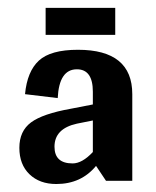

<svg xmlns="http://www.w3.org/2000/svg" viewBox="-20 -453 392 481"><path d="M268.7 -433.3H94.3V-365.7H268.7ZM220.6 -37.4 245.6 0H311.4V-217.1Q311.4 -328.3 175.3 -328.3Q106.8 -328.3 77.4 -301.2Q48 -274 42.7 -217.1L124.6 -207.3Q128.1 -279.4 172.6 -279.4Q212.6 -279.4 212.6 -223.3V-191.3L157.5 -180.6Q87.2 -168.1 57.8 -146.4Q28.5 -124.6 28.5 -82.7Q28.5 -40.9 53.8 -16.5Q79.2 8 121 8Q183.3 8 220.6 -37.4ZM116.5 -85.4Q116.5 -130.8 172.6 -143.2L212.6 -151.2V-72.1Q185.9 -43.6 161.9 -43.6Q116.5 -43.6 116.5 -85.4Z"/></svg>

Font: Gidugu
Style: Regular
Weight: 400
Designer: Purushoth Kumar Guthula
Foundry: Silicon Andhra, USA.
Version: Version 1.0.5; ttfautohint (v1.2.25-373a) -l 7 -r 28 -G 50 -